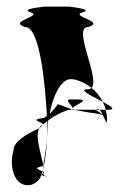

<svg xmlns="http://www.w3.org/2000/svg" viewBox="-20 -779 388 581"><path d="M21 -325C4 -264 31 -208 75 -220C88 -224 100 -234 105 -249C103 -250 104 -251 106 -252C107 -255 108 -257 109 -260C101 -265 77 -270 108 -276C119 -276 81 -363 99 -391C54 -371 21 -348 21 -325ZM57 -697C101 -697 117 -520 122 -428C119 -426 115 -424 112 -422C61 -416 117 -409 109 -401C114 -405 118 -409 123 -413C124 -403 124 -394 124 -387C124 -380 124 -372 123 -365C124 -372 125 -380 125 -388C126 -397 124 -406 126 -415C153 -434 182 -447 193 -447C195 -447 196 -448 198 -448L155 -464C147 -452 138 -442 130 -434C140 -489 163 -534 189 -539C206 -542 234 -531 257 -513C284 -540 198 -697 246 -697C302 -714 193 -729 228 -741C271 -753 175 -759 193 -759H108C126 -759 32 -753 75 -741C107 -729 1 -714 57 -697ZM99 -391 109 -401C108 -401 109 -400 108 -400C103 -400 101 -396 99 -391ZM105 -249C107 -248 112 -247 116 -246C114 -248 112 -250 111 -254C109 -253 107 -253 106 -252C105 -251 106 -250 105 -249ZM109 -260H110V-266C109 -264 110 -262 109 -260ZM109 -401C110 -401 109 -401 109 -401ZM110 -260C110 -258 110 -256 111 -254H112C114 -256 113 -258 110 -260ZM110 -266C117 -293 121 -328 123 -365C120 -324 111 -288 110 -266ZM116 -246C118 -245 119 -244 121 -244C124 -244 121 -245 116 -246ZM193 -478C174 -478 198 -461 200 -452C205 -461 257 -478 215 -478ZM198 -448 252 -438C258 -438 279 -435 291 -431C299 -415 304 -398 304 -418C304 -428 302 -438 300 -447H281C285 -444 287 -439 290 -433C282 -438 272 -446 268 -446C268 -447 270 -447 270 -447H215C205 -447 201 -448 200 -450C199 -449 199 -448 198 -448ZM200 -450V-452ZM246 -509C214 -509 258 -488 291 -471C283 -487 271 -502 257 -513C254 -510 251 -509 246 -509ZM270 -447H281C278 -450 274 -450 270 -447ZM291 -471C295 -463 298 -455 300 -447H309C332 -447 315 -458 291 -471ZM295 -430C296 -429 297 -429 298 -428C300 -426 298 -428 295 -430Z"/></svg>

Font: bitstorm
Style: ulcn
Weight: 400
Version: Version 0.2